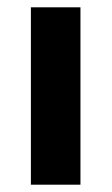

<svg xmlns="http://www.w3.org/2000/svg" viewBox="-20 -505 305 525"><path d="M64.5 0V-485H200V0Z"/></svg>

Font: Anek Gujarati SemiExpanded SemiBold
Style: Regular
Weight: 600
Width: 6
Designer: Mrunmayee Ghaisas (Gujarati), Yesha Goshar (Latin)
Foundry: Ek Type
Version: Version 1.003